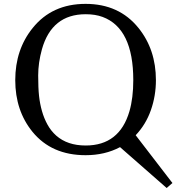

<svg xmlns="http://www.w3.org/2000/svg" viewBox="-20 -777 897 977"><path d="M590.8 -28.3Q513.7 12.7 415.5 12.7Q242.7 12.7 145.5 -106Q57.6 -213.9 57.6 -369.1Q57.6 -524.9 146.5 -634.8Q245.1 -757.3 415.5 -757.3Q585.9 -757.3 684.6 -634.8Q773.4 -524.9 773.4 -369.1Q773.4 -289.6 747.8 -216.6Q722.2 -143.6 670.4 -88.9L857.4 154.3L828.1 179.7ZM266.1 -86.9Q323.2 -36.6 416 -36.6Q587.9 -36.6 638.7 -210.9Q658.2 -278.3 658.2 -369.1Q658.2 -632.8 502 -690.9Q464.8 -704.6 416 -704.6Q243.7 -704.6 193.4 -526.4Q174.3 -457.5 174.3 -393.3Q174.3 -329.1 178.7 -288.8Q183.1 -248.5 193.6 -211.7Q204.1 -174.8 221.7 -142.8Q239.3 -110.8 266.1 -86.9Z"/></svg>

Font: Metamorphous
Style: Regular
Weight: 400
Designer: James Grieshaber
Foundry: James Grieshaber
Version: Version 1.001